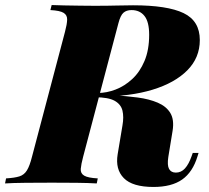

<svg xmlns="http://www.w3.org/2000/svg" viewBox="-68 -728 830 762"><path d="M311 -356Q323 -355 335 -354Q347 -353 358.5 -352Q370 -351 382 -350Q433 -347 478.5 -341Q524 -335 558 -320.5Q592 -306 608 -279.5Q624 -253 617 -209L600 -105Q595 -72 603 -57.5Q611 -43 630 -43Q651 -43 666 -59.5Q681 -76 692 -107L697 -121H720L716 -108Q697 -45 655 -15.5Q613 14 541 14Q458 14 423.5 -21Q389 -56 399 -116L418 -230Q424 -264 418 -289Q412 -314 387 -328Q362 -342 309 -342ZM291 -343 296 -359H321Q355 -359 390.5 -372.5Q426 -386 456.5 -414Q487 -442 505.5 -486Q524 -530 524 -590Q524 -641 505.5 -664.5Q487 -688 454 -688Q434 -688 422 -677.5Q410 -667 402 -636L262 -106Q254 -76 252.5 -58Q251 -40 266 -31Q281 -22 320 -20L316 0Q282 -2 236.5 -2.5Q191 -3 138 -3Q85 -3 33.5 -2.5Q-18 -2 -48 0L-44 -20Q-10 -22 9 -28Q28 -34 39 -52Q50 -70 59 -106L190 -602Q198 -632 198.5 -650Q199 -668 184.5 -677Q170 -686 132 -688L137 -708Q157 -707 187 -706.5Q217 -706 249.5 -705.5Q282 -705 307 -705Q360 -705 394.5 -706Q429 -707 460 -707Q596 -707 660.5 -676Q725 -645 725 -569Q725 -499 675.5 -449Q626 -399 537.5 -372Q449 -345 331 -345Z"/></svg>

Font: Playfair Display Black
Style: Italic
Weight: 900
Italic angle: -14°
Designer: Claus Eggers Sørensen
Foundry: Claus Eggers Sørensen
Version: Version 1.203